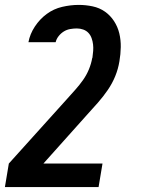

<svg xmlns="http://www.w3.org/2000/svg" viewBox="-53 -548 573 783"><path d="M-33 215 -17 119 220 -144Q237 -163 254 -182Q271 -201 285.5 -221.5Q300 -242 309.5 -265Q319 -288 323 -311L324 -313Q326 -327 327 -340.5Q328 -354 326.5 -367Q325 -380 320.5 -392.5Q316 -405 307.5 -414Q299 -423 286.5 -427.5Q274 -432 260 -432Q247 -432 233 -429.5Q219 -427 207 -419.5Q195 -412 186 -400.5Q177 -389 174 -376H63Q69 -409 89 -439.5Q109 -470 137.5 -491Q166 -512 200.5 -520Q235 -528 268 -528Q297 -528 325 -522Q353 -516 375 -500.5Q397 -485 412 -462Q427 -439 433.5 -412Q440 -385 439.5 -356Q439 -327 434 -298Q429 -267 417 -237.5Q405 -208 386.5 -181Q368 -154 346 -129Q324 -104 302 -80L124 119H365L349 215Z"/></svg>

Font: Iosevka Term Curly Oblique
Style: Bold
Weight: 700
Italic angle: -9°
Designer: Belleve Invis
Foundry: Belleve Invis
Version: Version 32.3.0